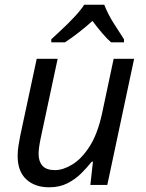

<svg xmlns="http://www.w3.org/2000/svg" viewBox="-20 -786 619 816"><path d="M189 10Q128 10 91.5 -24Q55 -58 55 -123Q55 -146 58.5 -166.5Q62 -187 66 -209L136 -536H225L153 -199Q144 -156 144 -132Q144 -100 160.5 -81.5Q177 -63 214 -63Q248 -63 287.5 -87Q327 -111 361 -164Q395 -217 414 -305L463 -536H550L436 0H364L375 -99H370Q351 -75 325.5 -49.5Q300 -24 266.5 -7Q233 10 189 10ZM198 -606V-619Q215 -635 243 -661Q271 -687 297.5 -715.5Q324 -744 338 -766H423Q438 -727 463 -687.5Q488 -648 507 -619V-606H452Q434 -622 413.5 -646Q393 -670 373 -697Q343 -670 312.5 -646.5Q282 -623 256 -606Z"/></svg>

Font: Noto Sans IKEA
Style: Italic
Weight: 400
Italic angle: -12°
Designer: Monotype Design Team
Foundry: Monotype Imaging Inc.
Version: Version 2.001